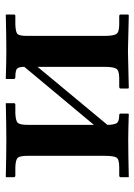

<svg xmlns="http://www.w3.org/2000/svg" viewBox="82 -558 477 682"><g transform="rotate(90 321.0 -217.5)"><path d="M161 -433 293 -436 295 -434V-408Q295 -402 289 -402H259Q231 -402 224.5 -391.5Q218 -381 218 -350V-112L424 -360Q424 -378 419.5 -390Q415 -402 390 -402Q384 -402 384 -407V-434L386 -436Q386 -436 401.5 -435.5Q417 -435 438 -434.5Q459 -434 477 -434Q503 -434 533.5 -434.5Q564 -435 586.5 -435.5Q609 -436 609 -436L610 -434V-408Q610 -402 604 -402H574Q546 -402 540 -392Q534 -382 534 -350V-77Q534 -49 541 -41.5Q548 -34 574 -33H604Q610 -33 610 -27V-1L609 1Q609 1 586.5 0.5Q564 0 533.5 -0.5Q503 -1 477 -1Q452 -1 421.5 -0.5Q391 0 369 0.5Q347 1 347 1V-28Q347 -33 353 -33H383Q411 -34 417.5 -42.5Q424 -51 424 -77V-312L218 -65Q218 -46 224 -39.5Q230 -33 255 -33Q261 -33 261 -27V-1L260 1Q260 1 243.5 0.5Q227 0 204 -0.5Q181 -1 161 -1Q136 -1 106 -0.5Q76 0 54.5 0.5Q33 1 33 1L32 -1V-28Q32 -33 37 -33H68Q96 -34 102 -41.5Q108 -49 108 -75V-349Q108 -381 101.5 -391.5Q95 -402 68 -402H38Q32 -402 32 -407V-434L35 -436Z"/></g></svg>

Font: Libertinus Serif SemiBold
Style: Regular
Weight: 600
Designer: Philipp H. Poll, Khaled Hosny
Foundry: Caleb Maclennan
Version: Version 7.051;RELEASE